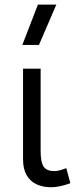

<svg xmlns="http://www.w3.org/2000/svg" viewBox="-20 -774 344 808"><path d="M195 14Q161 14 134.2 1.8Q107.5 -10.5 92.2 -36.5Q77 -62.5 77 -103V-485H151V-138.5Q151 -91 163.8 -72.5Q176.5 -54 208.5 -54Q219.5 -54 232.5 -57.5Q245.5 -61 259 -66.5L276 -3Q256 4.5 235 9.2Q214 14 195 14ZM74 -585 139.5 -754.5H217L144 -585Z"/></svg>

Font: Geologica Cursive ExtraLight
Style: Regular
Weight: 250
Designer: Sindre Bremnes, Frode Helland
Foundry: Monokrom Skriftforlag AS
Version: Version 1.010;gftools[0.9.28]